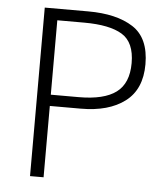

<svg xmlns="http://www.w3.org/2000/svg" viewBox="-49 -703 651 748"><g transform="rotate(5 276.0 -329.5)"><path d="M96 0V-659H266Q377 -659 441.5 -617.5Q506 -576 506 -473Q506 -375 442.5 -327Q379 -279 270 -279H149V0ZM149 -323H258Q357 -323 404.5 -358.5Q452 -394 452 -473Q452 -554 403 -584Q354 -614 254 -614H149Z"/></g></svg>

Font: Assistant Light
Style: Regular
Weight: 300
Designer: Hebrew By Ben Nathan, Latin by Paul Hunt
Version: Version 3.000